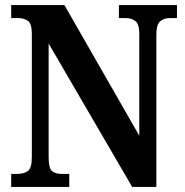

<svg xmlns="http://www.w3.org/2000/svg" viewBox="-20 -734 728 754"><path d="M24 0V-51H46Q73 -51 89 -62Q105 -73 105 -117V-601Q105 -642 89 -652.5Q73 -663 52 -663H24V-714H233L527 -201V-601Q527 -639 512 -651Q497 -663 475 -663H447V-714H675V-663H647Q623 -663 608.5 -650Q594 -637 594 -597V0H499L171 -563V-117Q171 -73 184.5 -62Q198 -51 223 -51H252V0Z"/></svg>

Font: Noto Serif Lao Condensed
Style: Bold
Weight: 700
Width: 3
Designer: Monotype Design Team
Foundry: Monotype Imaging Inc.
Version: Version 2.003; ttfautohint (v1.8.4.7-5d5b)